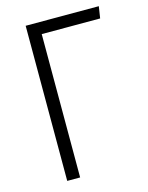

<svg xmlns="http://www.w3.org/2000/svg" viewBox="-106 -752 630 819"><g transform="rotate(-15 209.0 -342.5)"><path d="M411 -685 403 -633H145V0H88V-685Z"/></g></svg>

Font: Fira Sans Extra Condensed Light
Style: Regular
Weight: 300
Width: 1
Designer: Carrois Corporate & Edenspiekermann AG
Foundry: Carrois Corporate GbR & Edenspiekermann AG
Version: Version 4.203